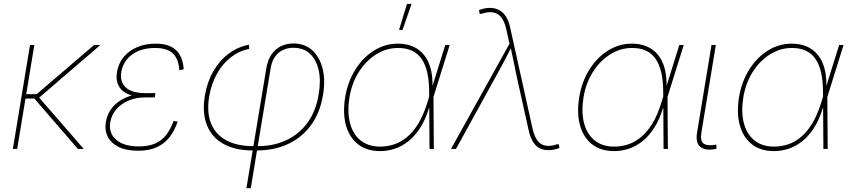

<svg xmlns="http://www.w3.org/2000/svg" viewBox="-20 -775 4417 999"><path d="M158.7 -541 69.3 0H46.9L136.2 -541ZM502.4 -541 178.2 -262.2H98.1L101.6 -284.7H170.4L469.7 -541ZM385.3 0 153.8 -268.1 178.7 -272.9 416 0Z M698.7 9.3Q638.2 9.3 598.4 -10Q558.6 -29.3 541 -63.2Q523.4 -97.2 530.8 -140.1Q536.6 -175.8 555.4 -203.6Q574.2 -231.4 604 -250.7Q633.8 -270 671.1 -280Q708.5 -290 751 -290H788.6L785.2 -268.1H733.4Q689 -268.1 650.6 -252.4Q612.3 -236.8 586.4 -207.8Q560.5 -178.7 553.7 -138.7Q544.4 -82.5 584.5 -47.9Q624.5 -13.2 702.1 -13.2Q754.9 -13.2 789.6 -29.3Q824.2 -45.4 846.2 -75Q868.2 -104.5 883.3 -145.5L904.3 -142.1Q889.2 -96.7 863 -62.5Q836.9 -28.3 796.9 -9.5Q756.8 9.3 698.7 9.3ZM747.1 -268.6Q703.1 -268.6 670.7 -277.1Q638.2 -285.6 618.4 -302.2Q598.6 -318.8 591.1 -343.8Q583.5 -368.7 588.9 -400.9Q596.2 -445.3 623.3 -478.3Q650.4 -511.2 693.1 -529.5Q735.8 -547.9 790.5 -547.9Q838.4 -547.9 869.4 -532.5Q900.4 -517.1 916.7 -487.5Q933.1 -458 936 -414.6L913.1 -409.7Q909.2 -468.8 879.2 -497.1Q849.1 -525.4 787.1 -525.4Q715.3 -525.4 668.7 -492.2Q622.1 -459 611.3 -402.3Q602.5 -349.1 634.5 -319.8Q666.5 -290.5 736.8 -290.5H788.6L785.2 -268.6Z M1262.2 204.1 1365.7 -419.4Q1373 -463.4 1392.8 -491.9Q1412.6 -520.5 1441.9 -534.7Q1471.2 -548.8 1506.3 -548.8Q1564.9 -548.8 1603.8 -514.2Q1642.6 -479.5 1658.2 -419.2Q1673.8 -358.9 1660.6 -280.8Q1645.5 -188.5 1598.4 -124Q1551.3 -59.6 1479.2 -25.9Q1407.2 7.8 1316.9 7.8H1294.4Q1204.1 7.8 1143.3 -25.9Q1082.5 -59.6 1056.9 -123.3Q1031.2 -187 1045.9 -276.9Q1057.6 -347.7 1089.6 -403.6Q1121.6 -459.5 1169.4 -495.4Q1217.3 -531.2 1275.4 -542.5L1276.4 -520.5Q1223.6 -510.3 1180.4 -476.3Q1137.2 -442.4 1108.2 -390.1Q1079.1 -337.9 1068.4 -272.9Q1054.7 -189.9 1078.4 -132.1Q1102.1 -74.2 1158.2 -44.4Q1214.4 -14.6 1298.3 -14.6H1320.8Q1405.3 -14.6 1471.7 -46.4Q1538.1 -78.1 1581.3 -138.4Q1624.5 -198.7 1638.2 -285.2Q1650.4 -356.9 1637.9 -411.1Q1625.5 -465.3 1592 -495.8Q1558.6 -526.4 1506.3 -526.4Q1477.5 -526.4 1452.9 -515.1Q1428.2 -503.9 1411.4 -480.5Q1394.5 -457 1388.2 -419.4L1284.7 204.1Z M1958 11.2Q1888.2 11.2 1842.8 -24.4Q1797.4 -60.1 1780 -123.3Q1762.7 -186.5 1775.9 -269Q1789.6 -350.6 1829.1 -413.3Q1868.7 -476.1 1926 -512Q1983.4 -547.9 2050.3 -547.9Q2095.2 -547.9 2129.4 -532.7Q2163.6 -517.6 2186.5 -488.8Q2209.5 -460 2220.5 -419.2Q2231.4 -378.4 2230.5 -326.2H2236.3L2235.4 -272.5L2237.3 0H2214.8L2212.9 -300.3Q2212.4 -356 2202.9 -397.9Q2193.4 -439.9 2173.6 -468.5Q2153.8 -497.1 2123.5 -511.2Q2093.3 -525.4 2050.8 -525.4Q1990.7 -525.4 1937.7 -492.4Q1884.8 -459.5 1847.9 -401.9Q1811 -344.2 1798.3 -269Q1786.1 -192.9 1801 -135Q1815.9 -77.1 1856 -44.7Q1896 -12.2 1958 -12.2Q1995.1 -12.2 2030.3 -23.7Q2065.4 -35.2 2097.2 -61.3Q2128.9 -87.4 2155.5 -130.4Q2182.1 -173.3 2201.7 -235.8L2296.9 -541H2319.8L2234.9 -269L2218.3 -213.9H2212.4Q2193.8 -152.8 2166.3 -109.9Q2138.7 -66.9 2104.7 -40Q2070.8 -13.2 2033.4 -1Q1996.1 11.2 1958 11.2ZM2056.2 -619.1 2097.7 -754.9H2121.6L2074.2 -619.1Z M2326.7 0 2630.9 -547.4 2614.3 -622.1Q2606 -661.1 2589.6 -682.9Q2573.2 -704.6 2548.1 -710Q2522.9 -715.3 2488.3 -704.1L2476.1 -702.6L2472.2 -722.7Q2488.8 -728.5 2501.7 -731.2Q2514.6 -733.9 2528.3 -733.9Q2556.2 -733.9 2577.1 -722.7Q2598.1 -711.4 2612.8 -688.5Q2627.4 -665.5 2634.8 -629.9L2751 -105.5Q2759.8 -66.9 2775.6 -44.9Q2791.5 -22.9 2816.4 -17.6Q2841.3 -12.2 2875.5 -23.4L2887.2 -24.9L2891.1 -4.9Q2875 1 2861.1 3.7Q2847.2 6.3 2833.5 6.3Q2805.7 6.3 2785.6 -4.9Q2765.6 -16.1 2752 -39.1Q2738.3 -62 2730.5 -97.7L2668.5 -377Q2660.2 -415.5 2652.6 -454.3Q2645 -493.2 2636.2 -531.7H2642.1Q2622.6 -493.2 2602.1 -454.3Q2581.5 -415.5 2560.1 -377L2352.5 0Z M3175.8 11.2Q3106 11.2 3060.5 -24.4Q3015.1 -60.1 2997.8 -123.3Q2980.5 -186.5 2993.7 -269Q3007.3 -350.6 3046.9 -413.3Q3086.4 -476.1 3143.8 -512Q3201.2 -547.9 3268.1 -547.9Q3313 -547.9 3347.2 -532.7Q3381.3 -517.6 3404.3 -488.8Q3427.2 -460 3438.2 -419.2Q3449.2 -378.4 3448.2 -326.2H3454.1L3453.1 -272.5L3455.1 0H3432.6L3430.7 -300.3Q3430.2 -356 3420.7 -397.9Q3411.1 -439.9 3391.4 -468.5Q3371.6 -497.1 3341.3 -511.2Q3311 -525.4 3268.6 -525.4Q3208.5 -525.4 3155.5 -492.4Q3102.5 -459.5 3065.7 -401.9Q3028.8 -344.2 3016.1 -269Q3003.9 -192.9 3018.8 -135Q3033.7 -77.1 3073.7 -44.7Q3113.8 -12.2 3175.8 -12.2Q3212.9 -12.2 3248 -23.7Q3283.2 -35.2 3314.9 -61.3Q3346.7 -87.4 3373.3 -130.4Q3399.9 -173.3 3419.4 -235.8L3514.6 -541H3537.6L3452.6 -269L3436 -213.9H3430.2Q3411.6 -152.8 3384 -109.9Q3356.4 -66.9 3322.5 -40Q3288.6 -13.2 3251.2 -1Q3213.9 11.2 3175.8 11.2Z M3699.2 1Q3649.9 9.8 3624 -10.7Q3598.1 -31.2 3606.9 -85.4L3682.1 -541H3704.6L3629.4 -85.4Q3622.1 -40 3642.3 -27.1Q3662.6 -14.2 3701.7 -22Q3705.1 -22.9 3704.3 -22.7Q3703.6 -22.5 3707 -22.9L3708 -1Q3706.1 -1 3703.9 -0.5Q3701.7 0 3699.2 1Z M4007.3 11.2Q3937.5 11.2 3892.1 -24.4Q3846.7 -60.1 3829.3 -123.3Q3812 -186.5 3825.2 -269Q3838.9 -350.6 3878.4 -413.3Q3918 -476.1 3975.3 -512Q4032.7 -547.9 4099.6 -547.9Q4144.5 -547.9 4178.7 -532.7Q4212.9 -517.6 4235.8 -488.8Q4258.8 -460 4269.8 -419.2Q4280.8 -378.4 4279.8 -326.2H4285.6L4284.7 -272.5L4286.6 0H4264.2L4262.2 -300.3Q4261.7 -356 4252.2 -397.9Q4242.7 -439.9 4222.9 -468.5Q4203.1 -497.1 4172.9 -511.2Q4142.6 -525.4 4100.1 -525.4Q4040 -525.4 3987.1 -492.4Q3934.1 -459.5 3897.2 -401.9Q3860.4 -344.2 3847.7 -269Q3835.4 -192.9 3850.3 -135Q3865.2 -77.1 3905.3 -44.7Q3945.3 -12.2 4007.3 -12.2Q4044.4 -12.2 4079.6 -23.7Q4114.7 -35.2 4146.5 -61.3Q4178.2 -87.4 4204.8 -130.4Q4231.4 -173.3 4251 -235.8L4346.2 -541H4369.1L4284.2 -269L4267.6 -213.9H4261.7Q4243.2 -152.8 4215.6 -109.9Q4188 -66.9 4154.1 -40Q4120.1 -13.2 4082.8 -1Q4045.4 11.2 4007.3 11.2Z"/></svg>

Font: Inter 17pt Thin
Style: Italic
Weight: 250
Italic angle: -9.3988°
Version: Version 4.001;git-66647c0bb